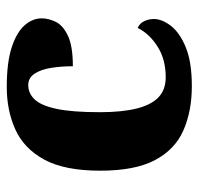

<svg xmlns="http://www.w3.org/2000/svg" viewBox="-30 -560 600 581"><g transform="rotate(-90 270.5 -270.0)"><path d="M300 10Q224 10 166 -15.5Q108 -41 76 -101.5Q44 -162 44 -267Q44 -375 77.5 -436.5Q111 -498 168.5 -524Q226 -550 297 -550Q372 -550 417.5 -535Q463 -520 484 -496Q505 -472 505 -444Q505 -424 494.5 -402Q484 -380 452.5 -365Q421 -350 360 -350Q360 -386 355 -416.5Q350 -447 337.5 -466Q325 -485 303 -485Q278 -485 259.5 -465.5Q241 -446 231 -399Q221 -352 221 -268Q221 -202 232 -157.5Q243 -113 266 -91Q289 -69 327 -69Q381 -69 420 -94Q459 -119 476 -154Q491 -147 497 -133Q503 -119 503 -105Q503 -80 482 -53Q461 -26 416.5 -8Q372 10 300 10Z"/></g></svg>

Font: Noto Serif Kannada ExtraBold
Style: Regular
Weight: 800
Version: Version 2.003